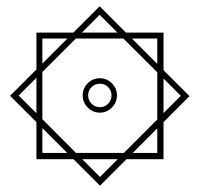

<svg xmlns="http://www.w3.org/2000/svg" viewBox="-20 -465 626 602"><path d="M293.5 117.2 210.4 34.2H94.2V-82L11.7 -164.6L94.2 -247.1V-362.8H210L292.5 -445.3L375 -362.8H492.7V-245.1L574.2 -163.6L492.7 -82V34.2H376.5ZM218.3 14.6H368.2L473.1 -90.3V-238.3L366.7 -344.2H217.8L112.8 -239.3V-91.3ZM293 -111.8Q271 -111.8 255.1 -127.7Q239.3 -143.6 239.3 -166Q239.3 -188 255.1 -203.9Q271 -219.7 293 -219.7Q314.9 -219.7 330.8 -203.9Q346.7 -188 346.7 -166Q346.7 -143.6 330.8 -127.7Q314.9 -111.8 293 -111.8ZM293 -128.9Q308.6 -128.9 319.1 -139.9Q329.6 -150.9 329.6 -166Q329.6 -181.2 319.1 -191.9Q308.6 -202.6 293 -202.6Q277.8 -202.6 267.1 -191.9Q256.3 -181.2 256.3 -166Q256.3 -150.9 267.1 -139.9Q277.8 -128.9 293 -128.9ZM393.6 -344.2 473.1 -264.6V-344.2ZM236.8 -362.8H348.1L292.5 -418.5ZM94.2 -109.9V-221.2L38.6 -165.5ZM112.8 -265.6 191.4 -344.2H112.8ZM293.5 89.8 349.1 34.2H237.8ZM112.8 14.6H190.9L112.8 -63.5ZM473.1 -62.5 396 14.6H473.1ZM492.7 -218.8V-110.4L546.9 -164.6Z"/></svg>

Font: Cascadia Code SemiBold
Style: Regular
Weight: 600
Monospace: yes
Designer: Aaron Bell
Foundry: Saja Typeworks
Version: Version 2404.023; ttfautohint (v1.8.4)